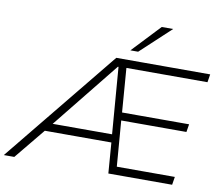

<svg xmlns="http://www.w3.org/2000/svg" viewBox="-125 -1057 1363 1174"><g transform="rotate(10 556.5 -469.5)"><path d="M-29 0 545 -705H1128L1120 -655H593L614 -689L639 -366L608 -382H1054L1046 -333H608L640 -348L666 -21L640 -50H1024L1016 0H620L604 -207L619 -190H170L206 -207L36 0ZM564 -653 220 -225 192 -240H607L602 -225L568 -653ZM622 -765 786 -939H857L670 -765Z"/></g></svg>

Font: Nunito Sans 7pt SemiExpanded ExtraLight
Style: Italic
Weight: 250
Width: 6
Italic angle: -9°
Designer: Vernon Adams
Foundry: Vernon Adams
Version: Version 3.101;gftools[0.9.27]